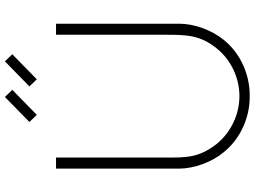

<svg xmlns="http://www.w3.org/2000/svg" viewBox="-144 -848 1008 759"><g transform="rotate(-90 359.5 -468.0)"><path d="M285.4 -826 257.3 -855.2 356.2 -952.1 384.4 -922.9ZM426 -826 397.9 -855.2 496.9 -952.1 525 -922.9ZM645.8 -750H602.1V-317.7C602.1 -233.3 601 -180.2 547.9 -114.6C503.1 -58.3 431.3 -25 359.4 -25C287.5 -25 216.7 -58.3 170.8 -114.6C115.6 -185.4 116.7 -233.3 116.7 -317.7V-750H72.9V-263.5C72.9 -204.2 99 -133.3 137.5 -87.5C190.6 -20.8 276 16.7 359.4 15.6C443.8 16.7 529.2 -20.8 582.3 -87.5C620.8 -135.4 645.8 -203.1 645.8 -263.5Z"/></g></svg>

Font: Manrope Thin
Style: Regular
Weight: 100
Width: 4
Designer: Michael Sharanda
Foundry: Michael Sharanda
Version: Version 2.000;PS 002.000;hotconv 1.0.88;makeotf.lib2.5.64775